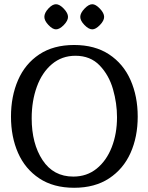

<svg xmlns="http://www.w3.org/2000/svg" viewBox="-20 -876 703 909"><path d="M32 -324Q32 -420 65.5 -497Q99 -574 166 -618.5Q233 -663 331 -663Q429 -663 496.5 -618.5Q564 -574 598 -497Q632 -420 632 -324Q632 -228 598 -152Q564 -76 496.5 -31.5Q429 13 331 13Q233 13 166 -31.5Q99 -76 65.5 -152Q32 -228 32 -324ZM534 -321Q534 -387 515 -453.5Q496 -520 452 -566Q408 -612 337 -612Q273 -612 226 -572.5Q179 -533 154.5 -465.5Q130 -398 130 -316Q130 -196 181.5 -118Q233 -40 327 -40Q391 -40 437.5 -77.5Q484 -115 509 -179Q534 -243 534 -321ZM190 -796Q190 -815 209 -835.5Q228 -856 245 -856Q262 -856 282 -835Q302 -814 302 -796Q302 -778 282 -757.5Q262 -737 245 -737Q229 -737 209.5 -757.5Q190 -778 190 -796ZM360 -796Q360 -814 380 -835Q400 -856 417 -856Q433 -856 453 -835Q473 -814 473 -796Q473 -778 453 -757.5Q433 -737 417 -737Q400 -737 380 -757.5Q360 -778 360 -796Z"/></svg>

Font: Kurale
Style: Regular
Weight: 400
Designer: Eduardo Rodriguez Tunni
Foundry: Eduardo Rodriguez Tunni
Version: Version 2.000